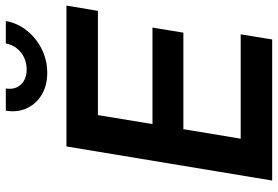

<svg xmlns="http://www.w3.org/2000/svg" viewBox="-172 -810 982 679"><g transform="rotate(-90 319.5 -471.0)"><path d="M20 0 140.6 -727.5H638.7L620.1 -616.2H251.5L219.7 -423.3H561L543 -314H201.7L168 -111.3H537.1L519 0ZM400.9 -795.4Q356.4 -795.4 323.7 -814.9Q291 -834.5 275.6 -867.7Q260.3 -900.9 267.1 -941.9H345.7Q340.3 -909.2 359.4 -888.7Q378.4 -868.2 413.1 -868.2Q436.5 -868.2 455.8 -877.7Q475.1 -887.2 488 -903.8Q501 -920.4 504.9 -941.9H584Q577.1 -900.9 550.5 -867.7Q523.9 -834.5 484.9 -814.9Q445.8 -795.4 400.9 -795.4Z"/></g></svg>

Font: Inter 28pt SemiBold
Style: Italic
Weight: 600
Italic angle: -9.3988°
Designer: Rasmus Andersson
Foundry: rsms
Version: Version 4.001;git-66647c0bb